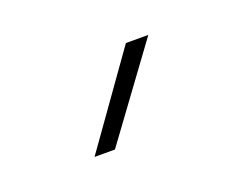

<svg xmlns="http://www.w3.org/2000/svg" viewBox="-40 -814 331 259"><g transform="rotate(-20 125.0 -685.0)"><path d="M61.5 -620.1 153.8 -750H186L90.8 -620.1Z"/></g></svg>

Font: Vazirmatn RD UI Thin
Style: Regular
Weight: 100
Designer: Saber Rastikerdar
Foundry: Saber Rastikerdar
Version: Version 33.003